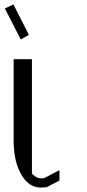

<svg xmlns="http://www.w3.org/2000/svg" viewBox="-20 -852 394 872"><path d="M125 -583V-63.5Q144.5 -42 167 -42Q176.8 -42 180.7 -43L250 -79.1V-32.2L196.3 -3.9Q188.5 0 167 0Q111.3 0 77.6 -57.6Q43.9 -115.2 42 -203.1V-583ZM41 -832 111.3 -693.4 74.2 -672.9 2 -813.5Z"/></svg>

Font: wanta
Style: Medium
Weight: 500
Version: Version 0.91